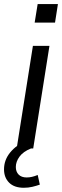

<svg xmlns="http://www.w3.org/2000/svg" viewBox="-43 -727 304 940"><path d="M38.6 0 118.1 -502.3H199.1L119.6 0ZM126.7 -616.4 141.4 -707.2H240.6L226.4 -616.4ZM73.7 192.3Q26.9 192.3 1.8 167.4Q-23.3 142.4 -23.3 102.1Q-23.3 56.2 6.8 19.5Q37 -17.2 83.3 -36.2L108.4 0Q70.7 15.1 52.6 39.7Q34.5 64.4 34.5 90.5Q34.5 113.7 48.2 127.7Q62 141.8 87.6 141.8Q100.6 141.8 113.6 138.8Q126.6 135.8 141.6 129.7L152 176.9Q135.4 182.8 115.5 187.6Q95.6 192.3 73.7 192.3Z"/></svg>

Font: Mulish ExtraLight
Style: Italic
Weight: 200
Italic angle: -9°
Designer: Vernon Adams
Foundry: Vernon Adams
Version: Version 3.603